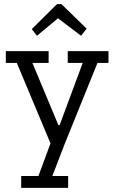

<svg xmlns="http://www.w3.org/2000/svg" viewBox="-20 -691 551 924"><path d="M397 -553 370 -519 259 -603 158 -519 133 -551 254 -671H276ZM502 -388H449L292 0L232 156H308V213H82V156H165L223 -1L61 -388H8V-445H214V-388H136L261 -89H267L378 -388H306V-445H502Z"/></svg>

Font: Zilla Slab
Style: Regular
Weight: 400
Designer: Typotheque.com
Foundry: Typotheque type foundry
Version: Version 1.1; 2017; ttfautohint (v1.6)